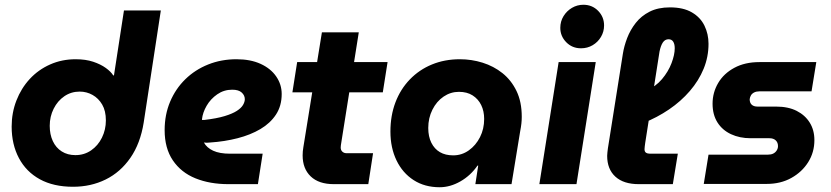

<svg xmlns="http://www.w3.org/2000/svg" viewBox="-20 -774 3492 807"><path d="M287 11Q205 11 147.5 -20.5Q90 -52 59.5 -109.5Q29 -167 29 -242Q29 -300 49 -351.5Q69 -403 105 -442Q141 -481 190.5 -503Q240 -525 298 -525Q340 -525 371.5 -514.5Q403 -504 424.5 -488.5Q446 -473 456 -457H459L501 -730H656L584 -259Q570 -171 528 -110.5Q486 -50 424 -19.5Q362 11 287 11ZM297 -122Q334 -122 363 -142Q392 -162 408.5 -195.5Q425 -229 425 -268Q425 -308 409.5 -334.5Q394 -361 369 -375Q344 -389 315 -389Q279 -389 250.5 -369.5Q222 -350 205.5 -317Q189 -284 189 -245Q189 -209 202 -181Q215 -153 239.5 -137.5Q264 -122 297 -122Z M940 0Q862 0 801.5 -24.5Q741 -49 706.5 -100Q672 -151 672 -227Q672 -292 695 -346.5Q718 -401 759 -441Q800 -481 855 -503Q910 -525 974 -525Q1033 -525 1075.5 -505.5Q1118 -486 1141 -452.5Q1164 -419 1164 -379Q1164 -329 1140 -292.5Q1116 -256 1074.5 -231.5Q1033 -207 978.5 -193Q924 -179 863 -175Q855 -174 849 -174Q843 -174 837 -175Q849 -153 876 -140.5Q903 -128 947 -128H1084L1064 0ZM829 -270Q831 -270 833.5 -270Q836 -270 840 -270Q891 -276 924 -286Q957 -296 975.5 -308Q994 -320 1001.5 -333Q1009 -346 1009 -357Q1009 -373 996 -385Q983 -397 956 -397Q921 -397 893 -377.5Q865 -358 848.5 -329.5Q832 -301 829 -273Q829 -272 829 -271.5Q829 -271 829 -270Z M1383 0Q1320 0 1286 -32.5Q1252 -65 1252 -121Q1252 -138 1255 -155L1333 -638H1488L1415 -178Q1412 -161 1412 -154Q1412 -143 1419 -136.5Q1426 -130 1437 -130H1548L1528 0ZM1209 -386 1229 -513H1609L1589 -386Z M1828 13Q1765 13 1718.5 -17Q1672 -47 1646.5 -100Q1621 -153 1621 -221Q1621 -288 1642 -343.5Q1663 -399 1702.5 -440Q1742 -481 1795.5 -503Q1849 -525 1913 -525Q1962 -525 2008.5 -510.5Q2055 -496 2092 -466.5Q2129 -437 2151 -391.5Q2173 -346 2173 -283Q2173 -269 2171.5 -255Q2170 -241 2166 -220L2130 0H1978L1990 -78H1987Q1958 -36 1915 -11.5Q1872 13 1828 13ZM1885 -121Q1921 -121 1950.5 -142Q1980 -163 1997.5 -197.5Q2015 -232 2015 -274Q2015 -307 2002.5 -332.5Q1990 -358 1966.5 -373Q1943 -388 1909 -388Q1874 -388 1844.5 -368Q1815 -348 1797.5 -313Q1780 -278 1780 -236Q1780 -200 1793 -174Q1806 -148 1829 -134.5Q1852 -121 1885 -121Z M2247 0 2328 -513H2484L2403 0ZM2422 -571Q2385 -571 2360 -596.5Q2335 -622 2335 -657Q2335 -684 2348.5 -706Q2362 -728 2384 -741Q2406 -754 2432 -754Q2469 -754 2494 -728.5Q2519 -703 2519 -667Q2519 -641 2506 -619Q2493 -597 2471 -584Q2449 -571 2422 -571Z M2665 0Q2601 0 2566.5 -31.5Q2532 -63 2532 -119Q2532 -126 2533 -133.5Q2534 -141 2535 -150L2598 -548Q2603 -580 2616 -614Q2629 -648 2652 -677.5Q2675 -707 2710.5 -725Q2746 -743 2796 -743Q2852 -743 2888 -722Q2924 -701 2941 -666Q2958 -631 2958 -590Q2958 -535 2937.5 -485Q2917 -435 2879.5 -391.5Q2842 -348 2792 -314Q2742 -280 2684 -257L2696 -393Q2736 -410 2762.5 -441.5Q2789 -473 2802.5 -508.5Q2816 -544 2816 -571Q2816 -589 2809.5 -599Q2803 -609 2790 -609Q2775 -609 2766 -595.5Q2757 -582 2752 -557L2692 -174Q2691 -167 2690 -159Q2689 -151 2689 -147Q2689 -136 2695.5 -132Q2702 -128 2712 -128H2829L2808 0Z M2938 -1 2958 -124H3208Q3221 -124 3230 -128.5Q3239 -133 3244.5 -141.5Q3250 -150 3250 -160Q3250 -175 3240.5 -184Q3231 -193 3214 -193H3135Q3089 -193 3052.5 -210Q3016 -227 2995.5 -259.5Q2975 -292 2975 -338Q2975 -385 2998.5 -425Q3022 -465 3066.5 -489Q3111 -513 3172 -513H3411L3391 -390H3171Q3159 -390 3150 -385.5Q3141 -381 3136.5 -373.5Q3132 -366 3131 -357Q3131 -342 3139.5 -334Q3148 -326 3164 -326H3242Q3293 -326 3328.5 -308Q3364 -290 3383.5 -258.5Q3403 -227 3403 -185Q3403 -134 3377 -92.5Q3351 -51 3306 -26Q3261 -1 3203 -1Z"/></svg>

Font: MuseoModerno
Style: Bold Italic
Weight: 700
Italic angle: -9°
Designer: Pablo Cosgaya, Héctor Gatti, Marcela Romero, and the Authors of The MuseoModerno Project.
Foundry: Omnibus-Type Team
Version: Version 1.003